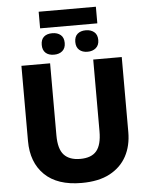

<svg xmlns="http://www.w3.org/2000/svg" viewBox="-65 -1078 887 1140"><g transform="rotate(-5 378.0 -507.5)"><path d="M550 -1025V-926H209V-1025ZM278 -891Q309 -891 328 -875Q347 -859 347 -827Q347 -796 328 -779.5Q309 -763 278 -763Q246 -763 228 -779.5Q210 -796 210 -827Q210 -859 228 -875Q246 -891 278 -891ZM478 -891Q508 -891 527.5 -875Q547 -859 547 -827Q547 -796 527.5 -779.5Q508 -763 478 -763Q447 -763 428.5 -779.5Q410 -796 410 -827Q410 -859 428.5 -875Q447 -891 478 -891ZM677 -267Q677 -185 643.5 -123Q610 -61 543.5 -25.5Q477 10 375 10Q231 10 155 -64Q79 -138 79 -266V-714H250V-285Q250 -203 282.5 -168Q315 -133 379 -133Q446 -133 476.5 -169.5Q507 -206 507 -286V-714H677Z"/></g></svg>

Font: Noto Sans ExtraBold
Style: Regular
Weight: 800
Designer: Monotype Design Team
Foundry: Monotype Imaging Inc.
Version: Version 2.007